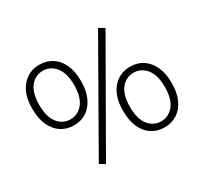

<svg xmlns="http://www.w3.org/2000/svg" viewBox="-151 -944 1258 1183"><g transform="rotate(-30 478.0 -352.5)"><path d="M289 23 251 0 666 -728 706 -705ZM239 -282Q188 -282 149 -307.5Q110 -333 88 -381Q66 -429 66 -498Q66 -601 114.5 -657Q163 -713 239 -713Q290 -713 329 -687.5Q368 -662 390 -614Q412 -566 412 -498Q412 -430 390 -381.5Q368 -333 329 -307.5Q290 -282 239 -282ZM239 -325Q292 -325 327.5 -368.5Q363 -412 363 -498Q363 -582 327.5 -626Q292 -670 239 -670Q185 -670 150 -626.5Q115 -583 115 -498Q115 -412 150 -368.5Q185 -325 239 -325ZM717 8Q666 8 627 -17Q588 -42 566 -90.5Q544 -139 544 -208Q544 -311 592.5 -367Q641 -423 717 -423Q768 -423 807 -397.5Q846 -372 868 -324Q890 -276 890 -208Q890 -140 868 -91.5Q846 -43 807 -17.5Q768 8 717 8ZM717 -35Q770 -35 805.5 -78.5Q841 -122 841 -208Q841 -293 805.5 -336.5Q770 -380 717 -380Q663 -380 628 -336.5Q593 -293 593 -208Q593 -122 628 -78.5Q663 -35 717 -35Z"/></g></svg>

Font: Nunito Sans 7pt ExtraLight
Style: Regular
Weight: 250
Designer: Vernon Adams
Foundry: Vernon Adams
Version: Version 3.101;gftools[0.9.27]